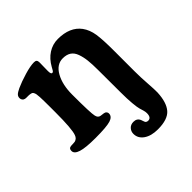

<svg xmlns="http://www.w3.org/2000/svg" viewBox="-171 -586 908 908"><g transform="rotate(-45 282.5 -132.5)"><path d="M92.3 -212.4V-248Q92.3 -273.9 92 -288.3Q91.8 -302.7 91.1 -316.4Q90.3 -330.1 89.1 -336.2Q87.9 -342.3 85.4 -347.4Q83 -352.5 79.8 -354.5Q76.7 -356.4 71.3 -357.4Q63 -359.4 51.5 -358.9Q40 -358.4 35.2 -359.9Q28.3 -361.3 23.9 -366.9Q19.5 -372.6 19.5 -380.4Q19.5 -391.1 26.4 -398.2Q33.2 -405.3 52.7 -414.6Q81.5 -427.7 122.3 -439.9Q163.1 -452.1 187.5 -452.1Q197.8 -452.1 201.9 -447.5Q206.1 -442.9 206.1 -431.6Q206.1 -422.4 205.6 -407.7Q205.1 -393.1 205.1 -376Q205.1 -355 213.4 -355Q214.8 -355 216.1 -355.5Q217.3 -356 218.3 -356.4Q219.2 -356.9 220.5 -358.4Q221.7 -359.9 222.4 -360.8Q223.1 -361.8 224.4 -364Q225.6 -366.2 226.3 -367.4Q227.1 -368.7 228.8 -371.8Q230.5 -375 231.4 -376.5Q251 -412.1 280.8 -431.2Q310.5 -450.2 345.2 -450.2Q425.8 -450.2 462.9 -399.9Q482.4 -373 488.3 -335Q494.1 -296.9 494.1 -223.1V-84.5Q494.1 -45.9 497.3 -1.2Q500.5 43.5 500 62Q497.1 126 470.7 156.5Q444.3 187 378.4 187Q334 187 307.4 168.5Q280.8 149.9 280.8 120.1Q280.8 103.5 291.7 91.6Q302.7 79.6 321.3 79.6Q344.7 79.6 353 99.6Q354 102.5 356.2 108.9Q358.4 115.2 359.6 117.9Q360.8 120.6 364.7 123Q368.7 125.5 374.5 125.5Q395.5 125.5 395.5 95.7Q395.5 86.9 392.6 76.7Q389.6 66.4 386.2 55.2Q382.8 43.9 379.9 13.2Q377 -17.6 377 -62L376.5 -210.9Q376.5 -251 373.5 -277.3Q370.6 -303.7 362.5 -325.9Q354.5 -348.1 338.4 -358.6Q322.3 -369.1 297.4 -369.1Q256.3 -369.1 231.9 -325.7Q207.5 -282.2 207.5 -215.8Q207.5 -92.3 212.9 -70.8Q216.8 -52.7 231.4 -50.3Q236.8 -49.3 244.1 -48.6Q251.5 -47.9 255.4 -46.4Q260.3 -45.4 263.9 -40.8Q267.6 -36.1 267.6 -30.3Q267.6 -9.3 241 -1Q214.4 7.3 140.6 7.3Q74.7 7.3 45.7 -2Q16.6 -11.2 16.6 -29.8Q16.6 -45.4 27.8 -47.4Q32.2 -48.8 43 -48.8Q53.7 -48.8 58.1 -49.8Q75.2 -54.2 81.1 -71.8Q92.3 -101.6 92.3 -212.4Z"/></g></svg>

Font: Cooper* SemiBold
Style: Regular
Weight: 600
Designer: Owen Earl
Foundry: indestructible type*
Version: Version 0.001